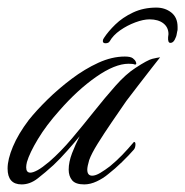

<svg xmlns="http://www.w3.org/2000/svg" viewBox="-39 -485 488 506"><path d="M373 -465Q396 -465 412.5 -452Q429 -439 429 -414Q429 -411 429 -408Q429 -405 428 -402Q427 -398 426.5 -394Q426 -390 424 -386Q419 -372 410 -372Q403 -372 404 -387Q404 -389 404.5 -391Q405 -393 405 -395Q405 -413 391.5 -423.5Q378 -434 355 -434Q339 -434 317.5 -426Q296 -418 277.5 -405Q259 -392 250 -376Q247 -371 239 -371Q232 -371 232 -377Q232 -381 235 -385Q246 -402 265 -420.5Q284 -439 311.5 -452Q339 -465 373 -465ZM18 1Q-19 1 -19 -41Q-19 -65 -5 -98.5Q9 -132 37 -169Q57 -194 86 -222.5Q115 -251 149.5 -277Q184 -303 220 -319.5Q256 -336 290 -336Q305 -336 311 -331.5Q317 -327 319 -322Q321 -318 319.5 -316Q318 -314 316 -315Q312 -317 300 -317Q264 -317 214.5 -282.5Q165 -248 117 -193Q83 -155 61 -118.5Q39 -82 32 -58Q30 -50 30 -44Q30 -30 41 -30Q48 -30 60 -36.5Q72 -43 91 -59Q121 -85 150.5 -120Q180 -155 209 -191.5Q238 -228 265.5 -259Q293 -290 318 -306Q350 -327 362.5 -330Q375 -333 383 -334Q378 -328 361 -306Q344 -284 325 -259.5Q306 -235 294 -219Q276 -193 255.5 -163Q235 -133 218.5 -106.5Q202 -80 196 -63Q191 -46 191 -38Q191 -22 204 -22Q213 -22 225.5 -29.5Q238 -37 251 -47Q268 -61 283 -76.5Q298 -92 314 -111Q318 -111 318 -105Q318 -96 314 -91Q301 -76 282.5 -58Q264 -40 246 -26Q233 -15 216 -7Q199 1 183 1Q160 1 151 -10Q142 -21 142 -38Q142 -58 151 -81.5Q160 -105 171 -126Q158 -110 138 -87.5Q118 -65 102 -50Q80 -30 60 -14.5Q40 1 18 1Z"/></svg>

Font: Luxurious Script
Style: Regular
Weight: 400
Designer: Robert E. Leuschke
Foundry: Robert E. Leuschke
Version: Version 1.010; ttfautohint (v1.8.3)